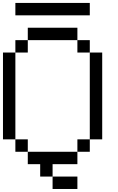

<svg xmlns="http://www.w3.org/2000/svg" viewBox="-20 -1103 790 1290"><path d="M0 -166.7V-750H83.3V-166.7ZM166.7 -166.7V-83.3H83.3V-166.7ZM166.7 -83.3H500V0H333.3V83.3H250V0H166.7ZM166.7 -833.3V-750H83.3V-833.3ZM166.7 -916.7H500V-833.3H166.7ZM333.3 83.3H500V166.7H333.3ZM500 -83.3V-166.7H583.3V-83.3ZM500 -833.3H583.3V-750H500ZM666.7 -166.7H583.3V-750H666.7ZM83.3 -1000V-1083.3H583.3V-1000Z"/></svg>

Font: Galmuri11 Regular
Style: Regular
Weight: 400
Designer: Minseo Lee (Quiple)
Version: Version 2.356;hotconv 1.1.0;makeotfexe 2.6.0 DEVELOPMENT